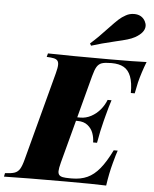

<svg xmlns="http://www.w3.org/2000/svg" viewBox="-111 -1022 864 1074"><g transform="rotate(5 321.5 -485.0)"><path d="M0 0ZM462.4 -878.9Q494.6 -913.1 512.7 -929.7Q530.8 -946.3 552.7 -958Q573.7 -969.7 598.6 -969.7Q641.6 -969.7 660.6 -935.1Q668 -920.9 668 -908.2Q668 -871.6 615.7 -841.8Q596.7 -831.5 572.8 -824.5Q548.8 -817.4 507.8 -808.1Q424.8 -788.6 373.5 -772L366.7 -784.2Q409.7 -821.8 462.4 -878.9ZM690.9 -708Q666.5 -645 652.8 -589.8Q647.5 -567.4 640.1 -527.8H618.2Q618.7 -585.9 605.2 -620.6Q591.8 -655.3 565.2 -670.2Q538.6 -685.1 497.1 -685.1H494.1Q459.5 -685.1 442.1 -679.2Q424.8 -673.3 414.3 -656.5Q403.8 -639.6 394 -602.1L331.5 -366.2H349.1Q380.4 -366.2 409.2 -381.6Q438 -397 459.5 -422.6Q481 -448.2 492.2 -478H514.2Q502.9 -444.3 487.8 -386.2L480 -356Q466.8 -306.2 454.1 -233.9H432.1Q432.1 -260.3 422.9 -285.9Q413.6 -311.5 391.8 -328.9Q370.1 -346.2 335 -346.2H326.2L262.2 -106Q253.4 -71.8 253.4 -57.1Q253.4 -43 260 -35.6Q266.6 -28.3 280.3 -25.6Q293.9 -22.9 318.8 -22.9H332Q380.9 -22.9 417.7 -39.8Q454.6 -56.6 486.3 -95Q518.1 -133.3 550.8 -200.2H573.2Q566.4 -182.6 551.8 -127.9Q536.1 -70.8 525.9 0Q458 -2.9 299.8 -2.9Q67.9 -2.9 -47.9 0L-43.9 -20Q-7.8 -21.5 10 -27.8Q27.8 -34.2 38.6 -51.3Q49.3 -68.4 59.1 -106L190.9 -602.1Q199.2 -633.8 199.2 -649.9Q199.2 -665 192.6 -672.9Q186 -680.7 171.9 -683.8Q157.7 -687 131.8 -688L137.2 -708Q252 -705.1 483.9 -705.1Q627.9 -705.1 690.9 -708Z"/></g></svg>

Font: TypoPRO Playfair Display SC
Style: Italic
Weight: 900
Italic angle: -14°
Designer: Claus Eggers Sørensen
Foundry: Claus Eggers Sørensen
Version: Version 1.004;PS 001.004;hotconv 1.0.70;makeotf.lib2.5.58329